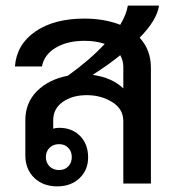

<svg xmlns="http://www.w3.org/2000/svg" viewBox="-20 -652 627 682"><path d="M476 -518Q516 -475 516 -412V0H418V-222Q418 -265 378.5 -289.5Q339 -314 288 -314Q237 -314 203 -290Q169 -266 169 -225V-195Q179 -198 190 -198Q236 -198 264.5 -169Q293 -140 293 -93Q293 -48 262.5 -19Q232 10 183 10Q133 10 101.5 -20.5Q70 -51 70 -100V-225Q70 -287 111.5 -328.5Q153 -370 221 -383Q299 -439 352 -496Q321 -507 280 -507Q219 -507 178 -482.5Q137 -458 129 -416H33Q39 -494 105.5 -540Q172 -586 280 -586Q350 -586 407 -564Q429 -600 434 -632H545Q537 -580 476 -518ZM418 -415Q418 -437 407 -456Q371 -426 309 -386Q377 -377 418 -338ZM190 -140Q169 -140 156 -127Q143 -114 143 -94Q143 -74 156 -61Q169 -48 190 -48Q210 -48 222.5 -61Q235 -74 235 -94Q235 -114 222.5 -127Q210 -140 190 -140Z"/></svg>

Font: Sarabun Medium
Style: Regular
Weight: 500
Designer: Suppakit Chalermlarp | Katatrad Co.,Ltd.
Foundry: Cadson Demak Co.,Ltd.
Version: Version 1.000; ttfautohint (v1.6)